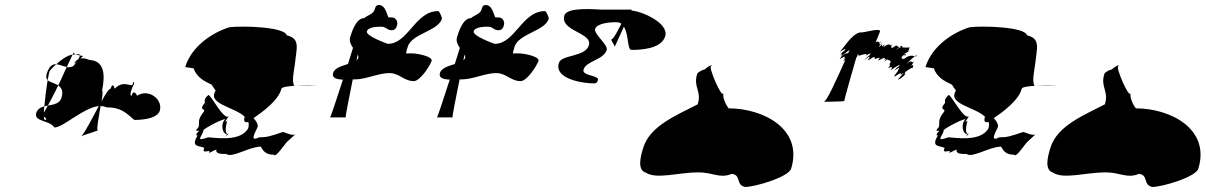

<svg xmlns="http://www.w3.org/2000/svg" viewBox="-20 -754 4785 762"><path d="M165 -460C162 -449 164 -441 169 -436C172 -452 175 -465 177 -472C182 -479 192 -489 203 -499C188 -500 175 -492 165 -460ZM124 -306C113 -270 177 -278 196 -248C231 -248 311 -327 372 -333C346 -285 317 -227 303 -214C321 -221 379 -238 368 -238C362 -238 372 -289 379 -333C387 -333 395 -332 402 -328C460 -328 478 -308 513 -278C563 -278 606 -289 614 -314C628 -360 569 -404 524 -374C524 -374 511 -404 502 -374C490 -374 508 -416 512 -421C512 -428 512 -438 505 -416C485 -416 466 -432 435 -402C435 -402 428 -432 419 -402C412 -402 399 -381 383 -352C387 -376 389 -394 385 -394C398 -456 395 -513 335 -516C321 -522 309 -524 299 -522L310 -532C310 -532 305 -532 297 -534C297 -531 295 -526 291 -519C283 -515 277 -509 274 -501L285 -510C281 -505 278 -500 273 -494C265 -487 254 -486 245 -488C234 -466 224 -440 211 -415C224 -406 232 -393 224 -366C217 -342 192 -339 170 -335C163 -322 158 -313 154 -307C154 -315 155 -323 156 -332C142 -328 129 -322 124 -306ZM169 -436C178 -427 198 -424 211 -415C197 -385 181 -356 170 -335C165 -334 160 -333 156 -332C159 -365 164 -406 169 -436ZM203 -499C223 -517 247 -534 266 -537H268C263 -527 255 -509 245 -488C231 -491 217 -498 203 -499ZM154 -291C161 -286 169 -281 160 -278C157 -277 154 -282 154 -291ZM268 -537C272 -537 276 -538 280 -538C275 -540 273 -543 274 -546C274 -546 271 -544 268 -537ZM280 -538C290 -539 298 -540 297 -534C291 -535 284 -536 280 -538ZM303 -214C301 -212 300 -212 299 -212C299 -212 303 -214 303 -214ZM512 -421C512 -421 513 -421 511 -416C511 -416 512 -418 512 -418Z M715 -488C715 -488 744 -483 748 -483C761 -447 790 -432 820 -418C825 -410 830 -402 836 -395C835 -394 834 -392 833 -389C808 -340 911 -329 951 -291C948 -279 946 -267 962 -269L965 -271C968 -263 968 -255 965 -245C934 -188 827 -209 806 -209C754 -191 779 -208 788 -236C773 -234 856 -281 874 -281C854 -263 862 -221 882 -221C866 -203 886 -220 887 -224C871 -216 875 -253 882 -275C862 -257 888 -293 888 -293C868 -275 818 -377 807 -377C786 -359 794 -349 793 -346C766 -314 797 -325 789 -311C760 -275 774 -268 768 -250C746 -225 772 -239 770 -234C750 -216 764 -216 764 -216C735 -168 772 -177 791 -167C780 -145 802 -155 812 -155C801 -137 830 -160 839 -160C834 -142 861 -143 878 -143C900 -125 969 -172 1015 -172C1025 -154 1035 -140 1067 -140C1073 -127 1103 -172 1118 -190L1151 -220C1135 -215 1111 -230 1102 -230C1050 -212 1037 -209 1008 -209C965 -187 998 -236 1003 -252C1003 -264 996 -275 986 -285C1021 -309 1085 -355 1097 -402C1099 -409 1125 -412 1155 -414H1147C1138 -434 1146 -469 1150 -497C1157 -565 1173 -600 1118 -614C1109 -648 941 -652 891 -646C825 -626 741 -572 715 -488ZM956 -315C956 -315 955 -315 955 -315C955 -315 956 -315 956 -315ZM1155 -414C1197 -417 1239 -415 1239 -415C1209 -415 1188 -414 1155 -414Z M1302 -464C1296 -444 1317 -439 1341 -438C1315 -358 1292 -288 1290 -288H1352C1351 -296 1365 -363 1380 -439H1390C1432 -439 1482 -464 1526 -464C1564 -464 1584 -432 1622 -432C1648 -432 1687 -494 1693 -512C1699 -530 1635 -542 1618 -542H1592C1590 -542 1598 -568 1598 -568C1614 -621 1719 -630 1734 -680C1735 -682 1725 -710 1719 -710C1627 -710 1601 -580 1519 -580C1519 -580 1430 -611 1436 -630C1442 -648 1480 -648 1494 -648C1512 -648 1516 -634 1534 -634C1549 -634 1553 -644 1556 -654C1560 -668 1551 -685 1535 -685H1523C1517 -685 1513 -734 1484 -734C1472 -734 1470 -727 1467 -716C1461 -697 1438 -694 1424 -681L1425 -682C1393 -682 1376 -627 1370 -607C1365 -591 1372 -577 1381 -564C1375 -544 1368 -522 1361 -500C1337 -492 1308 -485 1302 -464ZM1400 -538C1402 -533 1403 -528 1402 -524C1401 -520 1398 -518 1395 -515C1396 -523 1399 -531 1400 -538Z M1726 -464C1720 -444 1741 -439 1765 -438C1739 -358 1716 -288 1714 -288H1776C1775 -296 1789 -363 1804 -439H1814C1856 -439 1906 -464 1950 -464C1988 -464 2008 -432 2046 -432C2072 -432 2111 -494 2117 -512C2123 -530 2059 -542 2042 -542H2016C2014 -542 2022 -568 2022 -568C2038 -621 2143 -630 2158 -680C2159 -682 2149 -710 2143 -710C2051 -710 2025 -580 1943 -580C1943 -580 1854 -611 1860 -630C1866 -648 1904 -648 1918 -648C1936 -648 1940 -634 1958 -634C1973 -634 1977 -644 1980 -654C1984 -668 1975 -685 1959 -685H1947C1941 -685 1937 -734 1908 -734C1896 -734 1894 -727 1891 -716C1885 -697 1862 -694 1848 -681L1849 -682C1817 -682 1800 -627 1794 -607C1789 -591 1796 -577 1805 -564C1799 -544 1792 -522 1785 -500C1761 -492 1732 -485 1726 -464ZM1824 -538C1826 -533 1827 -528 1826 -524C1825 -520 1822 -518 1819 -515C1820 -523 1823 -531 1824 -538Z M2220 -693C2201 -630 2333 -625 2317 -574C2303 -527 2208 -538 2198 -504C2178 -440 2295 -423 2337 -423C2346 -423 2350 -426 2353 -436C2359 -456 2288 -452 2296 -478C2307 -513 2376 -516 2388 -556C2394 -576 2336 -619 2342 -639C2349 -663 2406 -666 2424 -666C2433 -666 2440 -664 2446 -660C2431 -630 2414 -598 2407 -598C2402 -598 2419 -574 2420 -569L2456 -648C2476 -617 2469 -556 2486 -556C2518 -556 2604 -558 2620 -610C2636 -662 2527 -710 2486 -712L2487 -716H2365C2347 -716 2231 -728 2220 -693ZM2420 -568V-569C2420 -568 2421 -568 2420 -568Z M2533 -168C2521 -130 2509 -79 2543 -69C2584 -41 2675 -70 2751 -70C2811 -70 2836 -44 2884 -64C2923 -60 2899 -20 2937 -12C2976 -12 3110 -51 3120 -85C3168 -243 3008 -324 2872 -324C2859 -340 2847 -370 2851 -384C2844 -362 2790 -491 2802 -491C2806 -491 2808 -505 2776 -478C2770 -478 2751 -469 2747 -461C2730 -407 2766 -394 2749 -340C2669 -298 2560 -256 2533 -168Z M3249 -350C3253 -350 3327 -351 3331 -353C3328 -352 3378 -524 3378 -524C3380 -527 3381 -530 3383 -531H3382L3384 -537C3389 -538 3391 -537 3387 -533V-532C3407 -539 3426 -544 3417 -533C3417 -533 3447 -553 3429 -533C3428 -531 3428 -535 3410 -515C3411 -515 3439 -540 3429 -524C3429 -524 3437 -530 3423 -515C3433 -515 3456 -540 3451 -520C3458 -520 3482 -534 3464 -514C3472 -514 3500 -536 3490 -516C3491 -516 3505 -529 3490 -509C3492 -509 3517 -536 3501 -516C3501 -516 3526 -517 3508 -497C3508 -497 3522 -504 3504 -484C3504 -484 3532 -496 3514 -476C3518 -476 3564 -510 3546 -490C3544 -485 3546 -496 3528 -472C3535 -479 3560 -494 3544 -476C3541 -466 3549 -480 3528 -452C3527 -448 3543 -468 3528 -448C3528 -448 3566 -476 3554 -456C3554 -456 3577 -476 3559 -456C3559 -456 3561 -458 3543 -438C3555 -438 3584 -469 3569 -460C3569 -460 3573 -466 3573 -468C3583 -476 3598 -486 3602 -485C3604 -491 3608 -501 3596 -492C3598 -498 3620 -523 3603 -506C3602 -504 3597 -520 3579 -500C3580 -504 3599 -522 3611 -531C3603 -533 3588 -537 3568 -520C3550 -520 3560 -532 3569 -537C3569 -538 3570 -539 3569 -540C3575 -544 3580 -547 3584 -549C3588 -559 3590 -566 3590 -566C3579 -564 3568 -566 3558 -566C3550 -565 3542 -562 3535 -554C3535 -555 3542 -562 3549 -567C3535 -570 3545 -581 3522 -564C3506 -564 3535 -594 3517 -574C3509 -574 3512 -586 3485 -566C3485 -566 3500 -588 3482 -570C3477 -568 3489 -586 3467 -566C3467 -566 3470 -572 3474 -577C3469 -578 3470 -581 3472 -584C3467 -585 3467 -594 3455 -585L3473 -630C3471 -644 3415 -625 3395 -625H3392C3392 -626 3391 -626 3392 -626C3391 -626 3390 -625 3389 -624C3361 -617 3330 -567 3313 -548C3313 -548 3347 -571 3330 -551C3330 -551 3327 -552 3316 -538C3315 -534 3332 -553 3317 -533C3324 -533 3343 -551 3352 -556C3350 -552 3348 -547 3346 -543C3339 -542 3326 -542 3313 -521C3312 -517 3344 -541 3329 -521C3329 -521 3341 -528 3326 -511C3327 -512 3331 -514 3335 -516C3300 -439 3261 -350 3249 -350ZM3326 -511C3326 -510 3325 -510 3325 -509C3325 -510 3325 -510 3326 -511ZM3349 -515C3349 -515 3349 -514 3349 -514C3349 -514 3349 -515 3349 -515ZM3387 -532C3387 -531 3385 -531 3383 -531C3384 -531 3386 -532 3387 -532ZM3428 -522C3427 -522 3428 -523 3429 -524C3429 -523 3428 -523 3428 -522ZM3472 -584C3475 -590 3484 -597 3473 -584ZM3474 -577C3479 -583 3483 -587 3477 -576C3476 -576 3475 -577 3474 -577ZM3549 -567C3557 -572 3563 -574 3561 -566H3558C3555 -566 3551 -566 3549 -567ZM3528 -470C3528 -471 3527 -471 3528 -472ZM3569 -537C3575 -541 3579 -541 3572 -533C3570 -533 3569 -535 3569 -537ZM3581 -544C3581 -544 3583 -546 3584 -549C3588 -551 3587 -551 3581 -544ZM3565 -462C3565 -461 3563 -461 3563 -460C3563 -460 3565 -462 3565 -462ZM3611 -531C3619 -536 3622 -538 3616 -530C3615 -530 3613 -531 3611 -531ZM3602 -485C3603 -485 3604 -484 3603 -482C3602 -482 3601 -483 3602 -485Z M3653 -488C3653 -488 3682 -483 3686 -483C3699 -447 3728 -432 3758 -418C3763 -410 3768 -402 3774 -395C3773 -394 3772 -392 3771 -389C3746 -340 3849 -329 3889 -291C3886 -279 3884 -267 3900 -269L3903 -271C3906 -263 3906 -255 3903 -245C3872 -188 3765 -209 3744 -209C3692 -191 3717 -208 3726 -236C3711 -234 3794 -281 3812 -281C3792 -263 3800 -221 3820 -221C3804 -203 3824 -220 3825 -224C3809 -216 3813 -253 3820 -275C3800 -257 3826 -293 3826 -293C3806 -275 3756 -377 3745 -377C3724 -359 3732 -349 3731 -346C3704 -314 3735 -325 3727 -311C3698 -275 3712 -268 3706 -250C3684 -225 3710 -239 3708 -234C3688 -216 3702 -216 3702 -216C3673 -168 3710 -177 3729 -167C3718 -145 3740 -155 3750 -155C3739 -137 3768 -160 3777 -160C3772 -142 3799 -143 3816 -143C3838 -125 3907 -172 3953 -172C3963 -154 3973 -140 4005 -140C4011 -127 4041 -172 4056 -190L4089 -220C4073 -215 4049 -230 4040 -230C3988 -212 3975 -209 3946 -209C3903 -187 3936 -236 3941 -252C3941 -264 3934 -275 3924 -285C3959 -309 4023 -355 4035 -402C4037 -409 4063 -412 4093 -414H4085C4076 -434 4084 -469 4088 -497C4095 -565 4111 -600 4056 -614C4047 -648 3879 -652 3829 -646C3763 -626 3679 -572 3653 -488ZM3894 -315C3894 -315 3893 -315 3893 -315C3893 -315 3894 -315 3894 -315ZM4093 -414C4135 -417 4177 -415 4177 -415C4147 -415 4126 -414 4093 -414Z M4149 -168C4137 -130 4125 -79 4159 -69C4200 -41 4291 -70 4367 -70C4427 -70 4452 -44 4500 -64C4539 -60 4515 -20 4553 -12C4592 -12 4726 -51 4736 -85C4784 -243 4624 -324 4488 -324C4475 -340 4463 -370 4467 -384C4460 -362 4406 -491 4418 -491C4422 -491 4424 -505 4392 -478C4386 -478 4367 -469 4363 -461C4346 -407 4382 -394 4365 -340C4285 -298 4176 -256 4149 -168Z"/></svg>

Font: Alpina
Style: Obl
Weight: 400
Version: Version 0.9